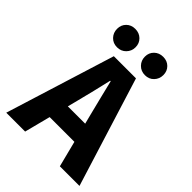

<svg xmlns="http://www.w3.org/2000/svg" viewBox="-240 -963 1079 1079"><g transform="rotate(45 300.0 -423.0)"><path d="M9 0 212 -652H388L591 0H435L351 -330Q339 -379 325 -434Q311 -489 299 -540H295Q283 -489 270 -434Q257 -379 244 -330L159 0ZM143 -155V-270H455V-155ZM189 -700Q157 -700 136.5 -721.5Q116 -743 116 -774Q116 -805 136.5 -825.5Q157 -846 189 -846Q221 -846 242 -825.5Q263 -805 263 -774Q263 -743 242 -721.5Q221 -700 189 -700ZM411 -700Q379 -700 358 -721.5Q337 -743 337 -774Q337 -805 358 -825.5Q379 -846 411 -846Q443 -846 463.5 -825.5Q484 -805 484 -774Q484 -743 463.5 -721.5Q443 -700 411 -700Z"/></g></svg>

Font: Source Code Pro ExtraLight
Style: Bold
Weight: 700
Monospace: yes
Version: Version 1.018;hotconv 1.0.116;makeotfexe 2.5.65601